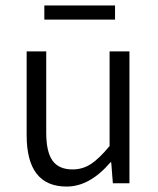

<svg xmlns="http://www.w3.org/2000/svg" viewBox="-20 -674 580 706"><path d="M143 -602V-654H403V-602ZM225 12Q78 12 78 -177V-485H150V-186Q150 -116 173 -83.5Q196 -51 247 -51Q284 -51 314.5 -71Q345 -91 383 -137V-485H456V0H395L389 -77H386Q310 12 225 12Z"/></svg>

Font: Assistant
Style: Regular
Weight: 400
Designer: Hebrew By Ben Nathan, Latin by Paul Hunt
Version: Version 2.001;PS 002.001;hotconv 1.0.88;makeotf.lib2.5.64775